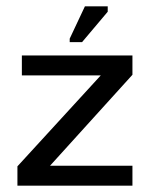

<svg xmlns="http://www.w3.org/2000/svg" viewBox="-20 -586 478 606"><path d="M35 0V-61L298 -348H49V-411H398V-350L138 -63H398V0ZM239 -453H200V-464L248 -566H320V-549Z"/></svg>

Font: Darker Grotesque Light SemiBold
Style: Regular
Weight: 600
Version: Version 1.000;gftools[0.9.28]